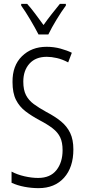

<svg xmlns="http://www.w3.org/2000/svg" viewBox="-20 -967 441 997"><path d="M361 -191Q361 -98 312.5 -44Q264 10 180 10Q144 10 107 3Q70 -4 40 -18V-76Q70 -60 107.5 -51.5Q145 -43 178 -43Q241 -43 273 -83.5Q305 -124 305 -187Q305 -228 292.5 -254Q280 -280 253.5 -300.5Q227 -321 185 -343Q144 -365 112.5 -389Q81 -413 63 -448.5Q45 -484 45 -541Q44 -626 94 -675Q144 -724 222 -724Q260 -724 294.5 -714.5Q329 -705 353 -693L334 -643Q304 -659 275.5 -665.5Q247 -672 223 -672Q165 -672 133 -636.5Q101 -601 101 -543Q101 -500 115 -473Q129 -446 155.5 -426.5Q182 -407 220 -386Q266 -362 297 -336.5Q328 -311 344.5 -276.5Q361 -242 361 -191ZM180 -788Q162 -823 136.5 -866Q111 -909 90 -938V-947H121Q140 -926 162.5 -896Q185 -866 206 -837Q228 -868 247 -892Q266 -916 291 -947H322V-938Q299 -907 273.5 -865Q248 -823 231 -788Z"/></svg>

Font: Noto Sans Sinhala ExtraCondensed Light
Style: Regular
Weight: 300
Width: 2
Designer: Jelle Bosma - Monotype Design Team
Foundry: Monotype Imaging Inc.
Version: Version 2.006; ttfautohint (v1.8.4.7-5d5b)